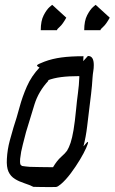

<svg xmlns="http://www.w3.org/2000/svg" viewBox="-20 -740 467 782"><path d="M339 -512Q362 -512 362 -475Q362 -462 360 -450.5Q358 -439 357 -425Q355 -391 351 -357.5Q347 -324 343 -292Q340 -268 335 -225.5Q330 -183 320 -144Q337 -165 338.5 -161.5Q340 -158 331 -137.5Q322 -117 305.5 -89.5Q289 -62 268.5 -34.5Q248 -7 228 10Q215 21 208.5 21.5Q202 22 183 22Q163 22 140 21.5Q117 21 116 21Q100 13 78.5 6Q57 -1 41 -11Q23 -22 14.5 -41Q6 -60 8 -93Q10 -131 20 -168Q30 -205 35 -221Q48 -260 59.5 -303Q71 -346 89.5 -388Q108 -430 141 -465Q128 -471 131.5 -475Q135 -479 161 -489Q193 -501 230.5 -506Q268 -511 318 -511H320L319 -491L338 -512ZM122 -60Q123 -60 146.5 -59.5Q170 -59 190 -59H196Q212 -86 229 -101Q246 -116 253 -126Q261 -139 267.5 -158.5Q274 -178 279.5 -210.5Q285 -243 290 -295Q293 -328 297.5 -361Q302 -394 303 -425Q303 -428 303 -430Q260 -430 229 -426Q198 -422 175 -413L177 -412H178Q137 -368 120.5 -315Q104 -262 86 -202Q81 -181 73 -151.5Q65 -122 62 -93Q61 -78 62.5 -72.5Q64 -67 70 -64Q72 -64 85 -62Q98 -60 122 -60ZM212 -617H146Q146 -655 158 -678Q170 -701 182 -711.5Q194 -722 193 -720L250 -668Q235 -641 223.5 -631Q212 -621 212 -617ZM389 -617H323Q323 -655 335 -678Q347 -701 359 -711.5Q371 -722 370 -720L427 -668Q412 -641 400.5 -631Q389 -621 389 -617Z"/></svg>

Font: Syne
Style: Italic
Weight: 400
Italic angle: -9°
Designer: Lucas Descroix
Foundry: Bonjour Monde
Version: Version 2.000; ttfautohint (v1.8.3)